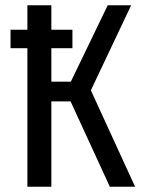

<svg xmlns="http://www.w3.org/2000/svg" viewBox="-20 -709 543 729"><path d="M325 -366 493 0H397L248 -324H175V0H84V-526H20V-596H84V-689H175V-596H255V-526H175V-399H249L389 -689H478Z"/></svg>

Font: Fira Sans Extra Condensed
Style: Regular
Weight: 400
Width: 1
Designer: Carrois Corporate & Edenspiekermann AG
Foundry: Carrois Corporate GbR & Edenspiekermann AG
Version: Version 4.203